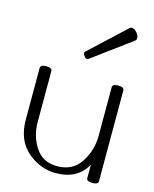

<svg xmlns="http://www.w3.org/2000/svg" viewBox="-118 -861 764 952"><g transform="rotate(15 263.5 -385.0)"><path d="M264.2 -575.2Q256.8 -575.2 249.5 -584.5Q242.2 -593.8 242.2 -599.6Q242.2 -604 246.6 -608.4L427.7 -777.3Q432.6 -782.2 439.5 -782.2Q453.6 -782.2 467.8 -764.6Q478 -751 478 -739.3Q478 -730 471.2 -725.1L272 -578.1Q267.6 -575.2 264.2 -575.2ZM79.1 -488.3Q108.9 -488.3 108.9 -471.2V-208Q108.9 -138.7 146 -81.1Q183.1 -23.4 258.3 -23.4Q338.4 -23.4 378.4 -85.9Q418.5 -148.4 418.5 -221.2V-471.2Q418.5 -488.3 448.2 -488.3Q478.5 -488.3 478.5 -471.2V-5.4Q478.5 11.7 448.2 11.7Q418.5 11.7 418.5 -5.4V-74.2Q372.1 11.7 258.3 11.7Q179.7 11.2 114.3 -44.7Q48.8 -100.6 48.8 -207.5V-471.2Q48.8 -488.3 79.1 -488.3Z"/></g></svg>

Font: Gayathri Thin
Style: Regular
Weight: 100
Designer: Binoy Dominic <binoy.domenic@gmail.com>
Foundry: SMC
Version: Version 1.000